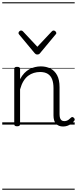

<svg xmlns="http://www.w3.org/2000/svg" viewBox="-20 -1111 686 1712"><path d="M542 17Q522 17 506 10.5Q490 4 479 -8Q468 -20 462.5 -38.5Q457 -57 457 -82V-326Q457 -371 445 -403Q433 -435 406.5 -452Q380 -469 337 -469Q309 -469 282 -461Q255 -453 231.5 -435.5Q208 -418 189.5 -388Q171 -358 159 -314V-4Q159 6 152.5 10.5Q146 15 132 15Q119 15 113 10.5Q107 6 107 -4V-496Q107 -506 113 -510.5Q119 -515 132 -515Q146 -515 152.5 -510.5Q159 -506 159 -496V-405Q176 -437 197 -459Q218 -481 242.5 -494Q267 -507 292.5 -513Q318 -519 344 -519Q392 -519 429.5 -500Q467 -481 489 -440.5Q511 -400 511 -334V-94Q511 -74 515 -60Q519 -46 528.5 -38.5Q538 -31 553 -31Q563 -31 573 -34Q583 -37 593 -44.5Q603 -52 613 -62Q619 -68 625.5 -67.5Q632 -67 639 -60Q645 -54 646 -47.5Q647 -41 642 -34Q631 -19 614.5 -7Q598 5 580 11Q562 17 542 17ZM458 -839Q466 -839 474 -832Q482 -825 482 -816Q482 -814 481 -810.5Q480 -807 476 -804L338 -638Q334 -632 328 -628.5Q322 -625 313 -625Q304 -625 298.5 -628.5Q293 -632 288 -638L150 -804Q147 -807 146 -810.5Q145 -814 145 -816Q145 -825 152.5 -832Q160 -839 168 -839Q173 -839 177 -837Q181 -835 185 -831L313 -694L442 -831Q446 -835 449.5 -837Q453 -839 458 -839ZM0 571H646V581H0ZM0 -20H646V0H0ZM0 -505H646V-500H0ZM0 -1091H646V-1081H0Z"/></svg>

Font: Playwrite PT Guides
Style: Regular
Weight: 400
Designer: Veronika Burian, José Scaglione
Foundry: TypeTogether
Version: Version 1.003